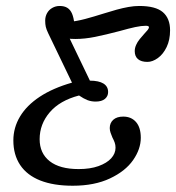

<svg xmlns="http://www.w3.org/2000/svg" viewBox="-20 -602 582 634"><path d="M24.1 -138.3Q24.1 -180.4 46.1 -217.2Q68.1 -254 111.4 -282.6Q154.7 -311.1 217.7 -329.1L138.9 -492.8Q133.3 -504.5 131.2 -513.4Q129.2 -522.2 129.2 -533.9Q129.2 -547.4 135.4 -558.6Q141.6 -569.8 152.8 -576Q163.9 -582.3 177.2 -582.3Q192.6 -582.3 202.4 -576.1Q212.2 -570 217.8 -557.1Q223.4 -544.2 225.6 -522.6L205.2 -529Q234.2 -532.2 261.3 -539.4Q288.4 -546.6 324.2 -557.9Q344.7 -564.4 365.3 -570.1Q385.8 -575.7 404.4 -579Q422.9 -582.3 439.6 -582.3Q494 -582.3 517.8 -561.8Q541.6 -541.3 541.6 -501.9Q541.6 -470.3 530.3 -446.7Q518.9 -423 501.3 -410.3Q483.6 -397.6 466.8 -397.6Q446.4 -397.6 435.6 -406.8Q424.9 -415.9 424.9 -433.2Q424.9 -443.1 429.3 -453.3Q433.8 -463.6 441.4 -472.9Q449.1 -482.3 456.4 -490.4Q462.9 -497 467.4 -502.7Q471.9 -508.5 471.9 -511.9Q471.9 -514.4 469.4 -515.7Q466.9 -516.9 461.1 -516.9Q447.2 -516.9 426.6 -512.6Q406.1 -508.2 374.9 -499.4Q328.1 -487.1 293.9 -480.2Q259.6 -473.3 228.9 -473.3Q199.8 -473.3 179.5 -480.1L199.3 -497.1L276.9 -335.7Q306.3 -335.6 321.7 -326.1Q337 -316.5 337 -298.1Q337 -284.3 326.5 -275.4Q315.9 -266.6 295.8 -266.6Q281.3 -266.6 268.7 -271.4Q256.2 -276.3 241 -286.7Q177.2 -270 144.1 -231Q110.9 -192 110.9 -142.4Q110.9 -95.8 144.1 -69.7Q177.3 -43.7 239.8 -43.7Q277.8 -43.7 305.2 -53.5Q332.7 -63.4 347.1 -79.2Q361.5 -95.1 361.5 -114.2Q361.5 -123.6 358.7 -131.3Q355.9 -139.1 351.2 -147.9Q348 -155.4 345.2 -163.4Q342.4 -171.4 342.4 -179Q342.4 -195.9 354 -206.5Q365.7 -217 387 -217Q413.5 -217 429.2 -199Q444.9 -181 444.9 -147Q444.9 -109.8 419.5 -73.3Q394.1 -36.8 343.1 -12.8Q292 11.3 220.3 11.3Q156.9 11.3 113 -6Q69.1 -23.4 46.6 -57.1Q24.1 -90.9 24.1 -138.3Z"/></svg>

Font: Playfair Micro SmCond SmLight
Style: Italic
Weight: 360
Width: 4
Italic angle: -15.6°
Designer: Claus Eggers Sørensen
Foundry: Claus Eggers Sørensen
Version: Version 2.203;Glyphs 3.3 (3326)